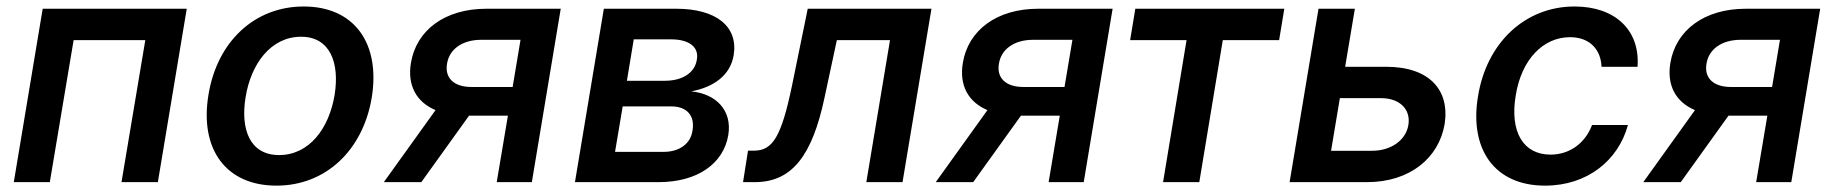

<svg xmlns="http://www.w3.org/2000/svg" viewBox="-20 -573 5767 604"><path d="M23.4 0H136.7L211.6 -446.7H437.1L362.2 0H476.6L567.5 -545.5H114.3Z M849.8 11C1004.3 11 1121.8 -99.8 1149.5 -266.3C1177.2 -437.9 1093.8 -552.6 935.4 -552.6C780.5 -552.6 662.6 -441.8 635.7 -274.1C607.6 -103.7 690.7 11 849.8 11ZM752.5 -266.7C769.2 -371.1 831.3 -457.4 927.2 -457.4C1018.8 -457.4 1048.7 -375 1032.7 -274.9C1015.6 -170.1 953.5 -85.2 858 -85.2C765.6 -85.2 736.2 -166.5 752.5 -266.7Z M1542.6 0H1653.1L1744 -545.5H1509.9C1380.3 -545.5 1289.8 -478.7 1272.7 -375C1261 -305 1289.4 -252.1 1350.1 -226.6L1187.5 0H1305.4L1455.6 -209.2H1577.8ZM1386.4 -372.9C1393.1 -416.9 1432.9 -447.8 1494 -447.8H1617.5L1592.7 -299.4H1463.1C1406.2 -299.4 1378.6 -329.2 1386.4 -372.9Z M1788.7 0H2051.5C2175.1 0 2256 -58.9 2271 -147.7C2284.1 -225.9 2232.2 -278.1 2154.5 -285.5C2225.9 -299 2277.3 -336.3 2288 -399.1C2302.9 -489.7 2233 -545.5 2107.6 -545.5H1879.6ZM1914.8 -95.2 1938.9 -238.3H2091.3C2140.6 -238.3 2166.9 -209.5 2158.4 -161.6C2152.3 -120.7 2117.5 -95.2 2067.1 -95.2ZM1952.1 -318.9 1973.7 -449.2H2091.3C2148.1 -449.2 2179.3 -424.7 2172.2 -385.7C2166.2 -344.1 2127.1 -318.9 2071.4 -318.9Z M2317.5 0H2354.4C2472.7 0 2535.5 -85.2 2573.9 -266.3L2612.6 -446.7H2779.8L2705.3 0H2819.2L2910.2 -545.5H2521L2471.6 -304C2438.2 -143.5 2410.9 -99.1 2352.3 -99.1H2333.1Z M3278.8 0H3389.2L3480.1 -545.5H3246.1C3116.5 -545.5 3025.9 -478.7 3008.9 -375C2997.2 -305 3025.6 -252.1 3086.3 -226.6L2923.7 0H3041.5L3191.8 -209.2H3313.9ZM3122.5 -372.9C3129.3 -416.9 3169 -447.8 3230.1 -447.8H3353.7L3328.8 -299.4H3199.2C3142.4 -299.4 3114.7 -329.2 3122.5 -372.9Z M3535.2 -446.7H3712.7L3638.8 0H3752.8L3826.7 -446.7H4003.9L4020.2 -545.5H3551.5Z M4340.9 -362.9H4211.6L4242.2 -545.5H4127.8L4036.9 0H4280.2C4416.5 0 4506.4 -77.1 4524.5 -182.2C4541.5 -289.4 4476.9 -362.9 4340.9 -362.9ZM4167.3 -98.7 4195 -264.2H4324.9C4382.5 -264.2 4418.7 -229.8 4410.5 -179.7C4402.7 -131.7 4355.5 -98.7 4296.5 -98.7Z M4840.6 11C4973.4 11 5071 -68.5 5101.2 -179.7H4988.3C4965.9 -120.7 4916.2 -86.6 4857.6 -86.6C4772.4 -86.6 4729 -157.3 4748.2 -272.7C4766.3 -386 4834.5 -456 4919 -456C4983.3 -456 5016.3 -414.8 5018.1 -362.9H5131.4C5139.9 -477.3 5061.8 -552.6 4933.2 -552.6C4776.3 -552.6 4656.2 -436.8 4629.6 -270.2C4601.9 -105.8 4679.7 11 4840.6 11Z M5504.6 0H5615.1L5706 -545.5H5471.9C5342.3 -545.5 5251.8 -478.7 5234.7 -375C5223 -305 5251.4 -252.1 5312.1 -226.6L5149.5 0H5267.4L5417.6 -209.2H5539.8ZM5348.4 -372.9C5355.1 -416.9 5394.9 -447.8 5456 -447.8H5579.5L5554.7 -299.4H5425.1C5368.3 -299.4 5340.6 -329.2 5348.4 -372.9Z"/></svg>

Font: Magic Ui Pro Semi Bold
Style: Italic
Weight: 600
Italic angle: -9.39999°
Designer: Stefan Endress, Andreas Faust
Version: Version 1.000;FEAKit 1.0